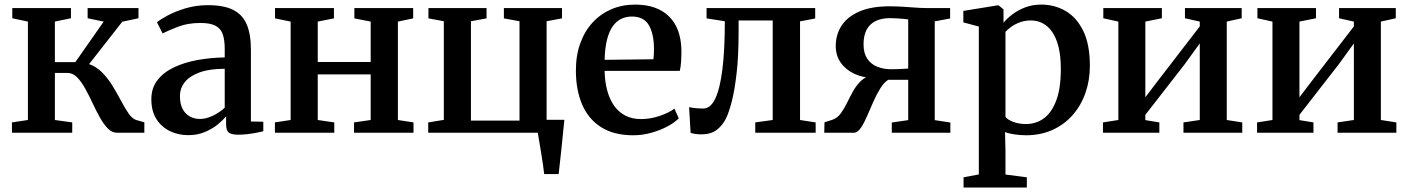

<svg xmlns="http://www.w3.org/2000/svg" viewBox="-20 -578 6132 836"><path d="M32 0V-45L101.5 -55.5V-484L33.5 -498.5V-543H289V-498.5L219 -484V-307.5H308L431.5 -484L361.5 -498.5V-543H583V-498.5L512.5 -483.5L368 -299Q400.5 -287.5 426 -261.2Q451.5 -235 471.2 -202.2Q491 -169.5 507.8 -137.8Q524.5 -106 540.2 -83.5Q556 -61 573 -55.5L608.5 -45.5V0H489.5Q467.5 0 449.2 -18.8Q431 -37.5 414.5 -67.2Q398 -97 382.5 -130.2Q367 -163.5 350.5 -193.2Q334 -223 315.2 -241.8Q296.5 -260.5 273.5 -260.5H219V-55.5L294.5 -45V0Z M799.5 10.5Q756.5 10.5 720 -7Q683.5 -24.5 661.2 -59.2Q639 -94 639 -146Q639 -195 665.8 -229.2Q692.5 -263.5 738 -285Q783.5 -306.5 840.5 -316.8Q897.5 -327 958.5 -328V-365Q958.5 -405 949.5 -429.8Q940.5 -454.5 917.8 -466.2Q895 -478 853 -478Q797.5 -478 755 -461.5Q712.5 -445 688 -432.5L663.5 -481Q676 -492 708.5 -509.8Q741 -527.5 787 -541.5Q833 -555.5 886 -555.5Q954.5 -555.5 995.2 -535Q1036 -514.5 1054.2 -471.8Q1072.5 -429 1072.5 -362V-49L1126.5 -48V-6.5Q1115.5 -3.5 1097 0Q1078.5 3.5 1057.8 6Q1037 8.5 1018.5 8.5Q989.5 8.5 977 0Q964.5 -8.5 964.5 -37.5V-71.5Q953 -57 929.8 -37.5Q906.5 -18 873.5 -3.8Q840.5 10.5 799.5 10.5ZM851.5 -60Q877 -60 906.5 -74Q936 -88 958.5 -109V-278.5Q893 -278.5 849.8 -263Q806.5 -247.5 785 -220.8Q763.5 -194 763.5 -159.5Q763.5 -126 775 -104Q786.5 -82 806.2 -71Q826 -60 851.5 -60Z M1177 0V-45L1245.5 -55.5V-484L1177.5 -498V-543H1434V-498L1363.5 -484V-308H1594V-484L1523 -498V-543H1779V-498L1712.5 -484V-55.5L1780.5 -45V0H1521.5V-45L1594 -55.5V-254H1363.5V-55.5L1435.5 -45V0Z M2349.5 180Q2347.5 160.5 2343.8 136Q2340 111.5 2336 86.2Q2332 61 2328 38.2Q2324 15.5 2321.5 0H1844.5V-45L1912.5 -56V-485.5L1845.5 -498V-543H2098.5V-498L2030.5 -485.5V-53H2242V-485.5L2174 -498V-543H2427V-498L2360 -485.5V-56.5H2437.5Q2435.5 -38 2433 -14Q2430.5 10 2428 36.5Q2425.5 63 2422.5 89.2Q2419.5 115.5 2417 139Q2414.5 162.5 2412.5 180Z M2737 11Q2652.5 11 2597 -24.5Q2541.5 -60 2514.5 -123.5Q2487.5 -187 2487.5 -270.5Q2487.5 -337 2506.8 -390Q2526 -443 2560.8 -480.5Q2595.5 -518 2642.5 -538Q2689.5 -558 2745.5 -558Q2840 -558 2892.2 -507.2Q2944.5 -456.5 2947 -361.5Q2947 -330.5 2945.5 -308.2Q2944 -286 2940 -269.5H2612.5Q2613.5 -222.5 2624 -183.8Q2634.5 -145 2654.2 -117.2Q2674 -89.5 2703.2 -74.5Q2732.5 -59.5 2771.5 -59.5Q2812 -59.5 2853 -73.5Q2894 -87.5 2916.5 -105L2935.5 -63Q2918.5 -45 2887.5 -28.2Q2856.5 -11.5 2817.2 -0.2Q2778 11 2737 11ZM2612.5 -317.5 2825 -320Q2826.5 -330.5 2827 -342.5Q2827.5 -354.5 2827.5 -365Q2827.5 -429 2805.8 -467.5Q2784 -506 2731 -506Q2706 -506 2684.8 -495.8Q2663.5 -485.5 2647.8 -463.2Q2632 -441 2623 -405Q2614 -369 2612.5 -317.5Z M3033 7Q3018 7 3006.2 5Q2994.5 3 2987 0.5L2980.5 -111.5Q2991 -109 3008 -107.2Q3025 -105.5 3042 -105.5Q3074 -105.5 3094.5 -148.8Q3115 -192 3125.5 -276.5Q3136 -361 3136 -485.5L3056.5 -498V-543H3529.5V-497.5L3463.5 -485V-55.5L3531.5 -45V0H3268.5V-45L3344.5 -55.5V-489H3196V-439.5Q3196 -335 3187.5 -260.8Q3179 -186.5 3166.8 -138.5Q3154.5 -90.5 3142.5 -65Q3127 -33 3101.5 -13Q3076 7 3033 7Z M3569 0 3570 -45.5 3604.5 -56.5Q3626 -64 3641 -84.5Q3656 -105 3668.8 -131.5Q3681.5 -158 3696.2 -183.8Q3711 -209.5 3731.5 -228.2Q3752 -247 3783 -251L3785 -238.5Q3737.5 -239 3699.8 -256.8Q3662 -274.5 3640.5 -305.5Q3619 -336.5 3619 -377.5Q3619 -427.5 3644.5 -466.5Q3670 -505.5 3722 -528Q3774 -550.5 3852.5 -550.5Q3880.5 -550.5 3909.5 -548.8Q3938.5 -547 3965 -545Q3991.5 -543 4010 -543H4117V-497.5L4050 -485V-55L4118 -44.5V0H3863V-44.5L3934.5 -55V-230.5H3847.5Q3829 -219 3813 -193.2Q3797 -167.5 3783 -135.8Q3769 -104 3756 -73.8Q3743 -43.5 3729.5 -23Q3716 -2.5 3701 0ZM3860.5 -276.5Q3872 -276.5 3886 -277Q3900 -277.5 3913.2 -278.2Q3926.5 -279 3934.5 -279.5V-493.5Q3926 -494.5 3912.2 -496Q3898.5 -497.5 3883.2 -498.2Q3868 -499 3855 -499Q3818 -499 3792.2 -486.2Q3766.5 -473.5 3753.2 -448.2Q3740 -423 3740 -384.5Q3740 -347 3755.8 -323Q3771.5 -299 3798.8 -287.8Q3826 -276.5 3860.5 -276.5Z M4175.5 238.5V194L4242 181.5V-462.5L4174.5 -480.5V-530.5L4322 -554.5H4328.5L4349.5 -537V-479Q4363 -496 4386.5 -514.2Q4410 -532.5 4442.2 -545.2Q4474.5 -558 4513.5 -558Q4572.5 -558 4620.5 -529.8Q4668.5 -501.5 4697 -442.8Q4725.5 -384 4725.5 -291.5Q4725.5 -228.5 4706.2 -173.5Q4687 -118.5 4650.5 -77Q4614 -35.5 4562.5 -12.2Q4511 11 4447 11Q4422 11 4396.2 7Q4370.5 3 4356 -3L4358 79V182L4451 194V238.5ZM4447.5 -38Q4491.5 -38 4525.5 -63Q4559.5 -88 4579.2 -140.8Q4599 -193.5 4599 -277Q4599 -333.5 4589 -373.8Q4579 -414 4561 -439.5Q4543 -465 4519.5 -477Q4496 -489 4469 -489Q4443 -489 4421.2 -481Q4399.5 -473 4383.5 -461.5Q4367.5 -450 4358 -439.5V-69Q4366 -57.5 4390.5 -47.8Q4415 -38 4447.5 -38Z M4782.5 0V-45L4849.5 -55.5V-484L4784 -498.5V-543H5039V-498.5L4967 -484V-154.5L5029.5 -236.5L5204 -463V-484L5139.5 -498.5V-543H5386.5V-498.5L5321.5 -484V-55.5L5389 -45V0H5133V-45L5204 -55.5V-389L5138.5 -298.5L4967 -78V-55L5028 -45V0Z M5453.5 0V-45L5520.5 -55.5V-484L5455 -498.5V-543H5710V-498.5L5638 -484V-154.5L5700.5 -236.5L5875 -463V-484L5810.5 -498.5V-543H6057.5V-498.5L5992.5 -484V-55.5L6060 -45V0H5804V-45L5875 -55.5V-389L5809.5 -298.5L5638 -78V-55L5699 -45V0Z"/></svg>

Font: Merriweather 48pt SemiBold
Style: Regular
Weight: 600
Version: Version 2.100